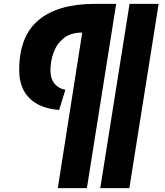

<svg xmlns="http://www.w3.org/2000/svg" viewBox="-20 -760 853 990"><path d="M497 210 648 -740H798L647 210ZM317 -297 285 -193Q185 -201 132 -253.5Q79 -306 79 -399Q79 -573 179 -656.5Q279 -740 468 -740H579L428 210H278L404 -592Q344 -592 308 -562.5Q272 -533 256 -488.5Q240 -444 240 -397Q240 -355 261 -329Q282 -303 317 -297Z"/></svg>

Font: Georama ExtraExtended
Style: Bold Italic
Weight: 700
Width: 8
Italic angle: -9°
Designer: Jean-Baptiste Levee
Foundry: Production Type
Version: Version 1.000